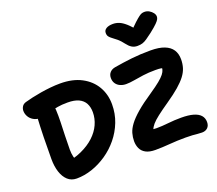

<svg xmlns="http://www.w3.org/2000/svg" viewBox="-159 -1221 1638 1452"><g transform="rotate(-20 660.5 -495.0)"><path d="M223.8 9.8Q180.6 9.8 151.6 -16.7Q122.6 -43.2 107.6 -89.1Q92.6 -135 92.6 -194.6Q92.6 -286.8 94.5 -370.3Q96.4 -453.8 101.4 -541.2Q103 -572.6 119.7 -585.8Q136.4 -599 176.2 -599Q207.2 -599 229.5 -579.4Q251.8 -559.8 252.6 -531.8Q255 -485.4 253.4 -432.4Q251.8 -379.4 249.8 -323.7Q247.8 -268 247.8 -213.6Q247.8 -182 253.9 -156.4Q260 -130.8 277.8 -102L172.2 -126.2Q254.2 -137.6 316.9 -166.1Q379.6 -194.6 422.3 -234.4Q465 -274.2 486.7 -321.9Q508.4 -369.6 508.4 -420.4Q508.4 -461.6 492.5 -491.7Q476.6 -521.8 442.5 -538.1Q408.4 -554.4 352.8 -554.4Q306.2 -554.4 272.1 -548.4Q238 -542.4 212.5 -533.9Q187 -525.4 166.1 -519.4Q145.2 -513.4 124.6 -513.4Q89.8 -513.4 66 -527.3Q42.2 -541.2 30 -563.2Q17.8 -585.2 17.8 -609.2Q17.8 -626.2 27.5 -642.6Q37.2 -659 59.4 -665.4Q84.4 -672.6 118.4 -680.3Q152.4 -688 191 -694.4Q229.6 -700.8 270.3 -704.9Q311 -709 349.2 -709Q450.4 -709 521 -671.5Q591.6 -634 628.5 -570.3Q665.4 -506.6 665.4 -427.2Q665.4 -351.6 639.4 -285.1Q613.4 -218.6 568.9 -164.4Q524.4 -110.2 467.3 -71.3Q410.2 -32.4 347.6 -11.3Q285 9.8 223.8 9.8ZM856.6 10.2Q808.2 10.2 779.6 -5.4Q751 -21 738.6 -47.9Q726.2 -74.8 726.2 -107.4Q726.2 -139.4 735.2 -170.7Q744.2 -202 769.8 -236.4Q795.4 -270.8 843.7 -312.4Q892 -354 970.4 -406.2Q1021.4 -440.8 1050.6 -464.8Q1079.8 -488.8 1094.1 -507.2Q1108.4 -525.6 1112.5 -541.8Q1116.6 -558 1116.2 -576.2L1144.6 -537.2Q1135.8 -544 1127.4 -548.6Q1119 -553.2 1104.5 -555.6Q1090 -558 1061.6 -558Q1006.4 -558 962.1 -551.9Q917.8 -545.8 882.8 -539.6Q847.8 -533.4 818.2 -533.4Q793.4 -533.4 771.8 -542.9Q750.2 -552.4 737.4 -571.1Q724.6 -589.8 724.6 -616.2Q724.6 -642.6 740.2 -659.9Q755.8 -677.2 782.8 -682Q854.6 -694.2 924.7 -702.1Q994.8 -710 1077.6 -710Q1145 -710 1188.1 -693.2Q1231.2 -676.4 1251.8 -644.9Q1272.4 -613.4 1272.4 -568.4Q1272.4 -532.2 1262.7 -500.5Q1253 -468.8 1229.6 -437.9Q1206.2 -407 1166.3 -372.5Q1126.4 -338 1065.8 -296.4Q1006.4 -255.6 970.8 -227.9Q935.2 -200.2 917.4 -179.3Q899.6 -158.4 893.3 -139Q887 -119.6 886.2 -95.2L840.6 -160.8Q857.2 -151.2 874.7 -146.4Q892.2 -141.6 921.6 -141.6Q964.4 -141.6 1015.5 -147.2Q1066.6 -152.8 1120.6 -152.8Q1179 -152.8 1217.6 -141.9Q1256.2 -131 1275.5 -109.2Q1294.8 -87.4 1294.8 -55Q1294.8 -26 1277.7 -9.5Q1260.6 7 1232.6 7Q1212 7 1194.8 5Q1177.6 3 1156 1.5Q1134.4 0 1100.6 0Q1033.2 0 971.9 5.1Q910.6 10.2 856.6 10.2ZM1134.2 -999.6Q1154 -999.6 1171.2 -989.6Q1188.4 -979.6 1199.6 -964.8Q1210.8 -950 1210.8 -934.8Q1210.8 -925.6 1205.9 -914.8Q1201 -904 1182.8 -885.5Q1164.6 -867 1123 -834.2Q1094.4 -812.6 1075.3 -799.5Q1056.2 -786.4 1038.8 -780.8Q1021.4 -775.2 997.4 -775.2Q972.2 -775.2 952.7 -787.2Q933.2 -799.2 914.8 -823.8Q892.6 -853.2 872.7 -869.6Q852.8 -886 837.5 -897Q822.2 -908 813.4 -919.3Q804.6 -930.6 804.6 -949.4Q804.6 -971 824.2 -983.3Q843.8 -995.6 878.4 -995.6Q903.2 -995.6 927.2 -986.2Q951.2 -976.8 979.3 -952.2Q1007.4 -927.6 1043.2 -882L981.4 -883.4Q1022.8 -925.4 1048.2 -948.7Q1073.6 -972 1088.8 -983.2Q1104 -994.4 1113.9 -997Q1123.8 -999.6 1134.2 -999.6Z"/></g></svg>

Font: Shantell Sans Light
Style: Regular
Weight: 300
Designer: Stephen Nixon, Anya Danilova, Shantell Martin
Foundry: Arrow Type
Version: Version 1.011;[c5ecc13dd]